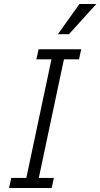

<svg xmlns="http://www.w3.org/2000/svg" viewBox="-20 -935 499 955"><path d="M25 0 36 -50H111L236 -640H161L172 -690H384L373 -640H298L173 -50H248L237 0ZM268 -765 375 -915H459L323 -765Z"/></svg>

Font: Radio Canada Condensed Light
Style: Italic
Weight: 300
Width: 3
Italic angle: -12°
Designer: Charles Daoud, Etienne Aubert Bonn, Alexandre Saumier Demers, Jacques Le Bailly
Foundry: Radio-Canada
Version: Version 2.104; ttfautohint (v1.8.4.7-5d5b);gftools[0.9.28.de